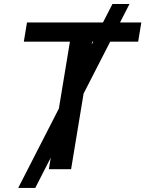

<svg xmlns="http://www.w3.org/2000/svg" viewBox="-20 -839 721 952"><path d="M70.3 92.8 537.6 -819.3H622.1L154.8 92.8ZM98.1 -632.3 113.8 -727.5H680.7L665 -632.3H437L332.5 0H222.2L326.7 -632.3Z"/></svg>

Font: Inter 20pt Medium
Style: Italic
Weight: 500
Italic angle: -9.3988°
Version: Version 4.001;git-66647c0bb